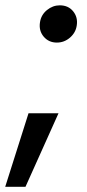

<svg xmlns="http://www.w3.org/2000/svg" viewBox="-36 -538 334 735"><path d="M-16.1 177.2 73.2 -104.5H188L61.5 177.2ZM181.6 -375Q150.4 -375 131.1 -397.9Q111.8 -420.9 117.2 -453.6Q121.6 -481.4 143.8 -499.5Q166 -517.6 192.9 -517.6Q225.6 -517.6 244.1 -494.6Q262.7 -471.7 257.8 -440.4Q253.9 -413.1 231.9 -394Q210 -375 181.6 -375Z"/></svg>

Font: Inter 16pt Medium
Style: Italic
Weight: 500
Italic angle: -9.3988°
Version: Version 4.001;git-66647c0bb